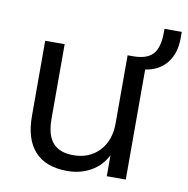

<svg xmlns="http://www.w3.org/2000/svg" viewBox="-74 -708 769 787"><g transform="rotate(10 310.0 -314.5)"><path d="M620 -636V-610Q620 -547 588.5 -507Q557 -467 499 -458V0H420V-87Q396 -41 353 -17Q310 7 256 7Q167 7 121 -43Q75 -93 75 -191V-503H156V-193Q156 -125 184 -93Q212 -61 269 -61Q336 -61 377 -104.5Q418 -148 418 -219V-503H441Q498 -503 523 -530.5Q548 -558 548 -621V-636Z"/></g></svg>

Font: Muli
Style: Regular
Weight: 400
Designer: Vernon Adams
Foundry: Vernon Adams
Version: Version 2.000